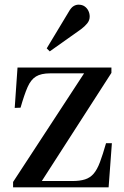

<svg xmlns="http://www.w3.org/2000/svg" viewBox="-20 -802 532 822"><path d="M36 0V-23L340 -488H195Q156 -488 134 -474.5Q112 -461 98 -429Q84 -397 68 -341L43 -340L55 -513H457V-490L159 -27H290Q322 -27 344 -34Q366 -41 381 -58.5Q396 -76 408 -108Q420 -140 434 -189H459L445 0ZM193 -582 180 -595 274 -751Q284 -769 294.5 -775.5Q305 -782 316 -782Q332 -782 342.5 -774.5Q353 -767 358.5 -755.5Q364 -744 364 -731Q364 -715 353.5 -702Q343 -689 327 -677Z"/></svg>

Font: Literata 60pt Medium
Style: Regular
Weight: 500
Designer: Latin by Veronika Burian and Jose Scaglione. Greek by Irene Vlachou. Cyrillic by Vera Evstafieva.
Foundry: TypeTogether
Version: Version 3.103;gftools[0.9.29]